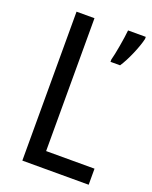

<svg xmlns="http://www.w3.org/2000/svg" viewBox="-135 -789 687 865"><g transform="rotate(20 208.5 -357.0)"><path d="M80 0H398V-77H166V-714H80ZM412 -704V-714H327C324 -679 309 -592 301 -565V-554H347C372 -591 403 -663 412 -704Z"/></g></svg>

Font: Noto Sans Khmer UI Condensed
Style: Regular
Weight: 400
Width: 3
Designer: Danh Hong and the Monotype Design Team
Foundry: Monotype Imaging Inc.
Version: Version 2.002